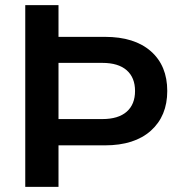

<svg xmlns="http://www.w3.org/2000/svg" viewBox="-20 -725 707 745"><path d="M78 0V-705H207V-582H387Q502 -582 565.5 -526Q629 -470 629 -372Q629 -275 565.5 -218Q502 -161 387 -161H207V0ZM207 -263H377Q439 -263 471.5 -291.5Q504 -320 504 -372Q504 -424 471.5 -452.5Q439 -481 377 -481H207Z"/></svg>

Font: MulishBold
Style: Bold
Weight: 700
Designer: Vernon Adams
Foundry: Vernon Adams
Version: Version 3.602; ttfautohint (v1.8.3)